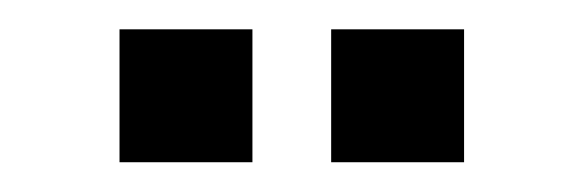

<svg xmlns="http://www.w3.org/2000/svg" viewBox="-20 -749 392 129"><path d="M202.5 -640V-729.3H291.8V-640ZM60.3 -640V-729.3H149.6V-640Z"/></svg>

Font: Big Shoulders Stencil Text SC Thin
Style: Regular
Weight: 100
Designer: Patric King
Foundry: XO Type Co
Version: Version 2.001